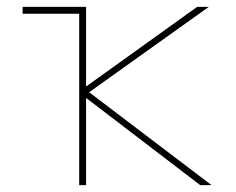

<svg xmlns="http://www.w3.org/2000/svg" viewBox="-20 -540 688 560"><path d="M211 -500H46V-520H231V-289H233L555 -520H589L240 -271L597 0H564L233 -253H231V0H211Z"/></svg>

Font: Mplus 1p Thin
Style: Regular
Weight: 250
Version: Version 1.061